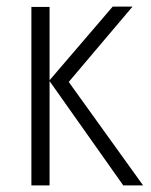

<svg xmlns="http://www.w3.org/2000/svg" viewBox="-20 -561 458 581"><path d="M353 0 129 -317 321 -541H381L188 -313L413 0ZM75 0V-540H130V0Z"/></svg>

Font: Mohave Light
Style: Regular
Weight: 300
Designer: Gumpita Rahayu
Foundry: Tokotype
Version: Version 2.003